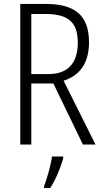

<svg xmlns="http://www.w3.org/2000/svg" viewBox="-20 -734 523 975"><path d="M212 -714H83V0H139V-310H251L401 0H465L303 -324C386 -351 432 -414 432 -519C432 -658 358 -714 212 -714ZM210 -663C325 -663 375 -623 375 -517C375 -409 320 -358 228 -358H139V-663ZM301 70V61H244C239 102 218 176 204 211V221H235C263 178 288 117 301 70Z"/></svg>

Font: Noto Sans Thai Cond Light
Style: Regular
Weight: 300
Width: 3
Designer: Monotype Design Team
Foundry: Monotype Imaging Inc.
Version: Version 2.002